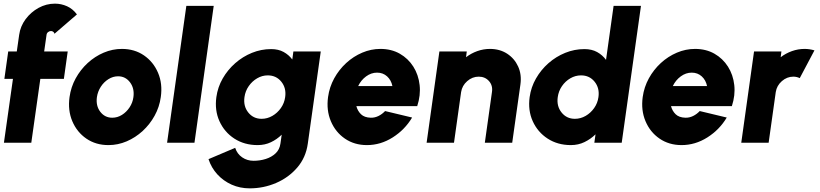

<svg xmlns="http://www.w3.org/2000/svg" viewBox="-20 -782 4492 1052"><path d="M235 -591 222 -500H351L330 -350H201L151.5 0H1.5L51 -350H4L25 -500H72L85 -591Q91.5 -638 120.2 -676.8Q149 -715.5 191.2 -738.8Q233.5 -762 281 -762Q315.5 -762 347.2 -747.8Q379 -733.5 401.5 -703L278.5 -597Q277 -604.5 271.2 -608.2Q265.5 -612 259.5 -612Q250.5 -612 243.2 -606Q236 -600 235 -591Z M574 13Q505 13 453.2 -22.5Q401.5 -58 376.2 -117.8Q351 -177.5 361 -250Q368.5 -305 394.8 -352.8Q421 -400.5 460.5 -436.8Q500 -473 548.2 -493.5Q596.5 -514 648 -514Q717 -514 768.8 -478.5Q820.5 -443 846 -383Q871.5 -323 861 -250Q853.5 -195.5 827.2 -148Q801 -100.5 761.5 -64.2Q722 -28 674 -7.5Q626 13 574 13ZM595 -137Q623.5 -137 648.2 -152.5Q673 -168 690 -193.8Q707 -219.5 711 -250Q717.5 -297.5 692.5 -330.8Q667.5 -364 627 -364Q599 -364 574 -348.2Q549 -332.5 532.2 -306.5Q515.5 -280.5 511 -250Q504.5 -202 529.5 -169.5Q554.5 -137 595 -137Z M895.5 0 1001 -750H1151L1045.5 0Z M1587.5 -500H1737.5L1666.5 5Q1656 81 1608.8 136Q1561.5 191 1492.8 220.5Q1424 250 1348 250Q1295 250 1249.5 229.8Q1204 209.5 1171 173.5Q1138 137.5 1122.5 90L1268.5 28Q1279.5 61.5 1307 80.2Q1334.5 99 1369.5 99Q1404 99 1436 89Q1468 79 1490 58.2Q1512 37.5 1516.5 5L1523.5 -44Q1497.5 -18.5 1464.5 -2.8Q1431.5 13 1391.5 13Q1319 13 1264.2 -22.5Q1209.5 -58 1182.5 -117.8Q1155.5 -177.5 1165.5 -250Q1173 -304.5 1200.2 -352Q1227.5 -399.5 1268.8 -435.8Q1310 -472 1360.5 -492.5Q1411 -513 1465.5 -513Q1505.5 -513 1534 -497.2Q1562.5 -481.5 1581.5 -456ZM1413.5 -131Q1444.5 -131 1472.2 -147Q1500 -163 1519 -190Q1538 -217 1542.5 -250Q1549.5 -299.5 1521.5 -334.2Q1493.5 -369 1447 -369Q1416.5 -369 1389 -353Q1361.5 -337 1342.8 -310Q1324 -283 1319.5 -250Q1312.5 -200.5 1340.2 -165.8Q1368 -131 1413.5 -131Z M1990.5 13Q1921.5 13 1869.8 -22.5Q1818 -58 1792.8 -118Q1767.5 -178 1777.5 -250.5Q1785 -305 1811.2 -352.8Q1837.5 -400.5 1877 -436.8Q1916.5 -473 1964.8 -493.5Q2013 -514 2064.5 -514Q2124.5 -514 2170.5 -487.8Q2216.5 -461.5 2244.8 -416.8Q2273 -372 2279.2 -316Q2285.5 -260 2266 -200.5H1932.5Q1939.5 -174 1958 -156Q1976.5 -138 2011.5 -137Q2033.5 -136.5 2053.8 -146.5Q2074 -156.5 2090 -173.5L2238 -138Q2198.5 -71.5 2132 -29.2Q2065.5 13 1990.5 13ZM1942.5 -310.5H2130Q2123.5 -343 2101 -363.5Q2078.5 -384 2046 -384Q2014 -384 1986 -363.5Q1958 -343 1942.5 -310.5Z M2831.5 -319.5 2786.5 0H2636.5L2675.5 -277.5Q2681 -313 2659.5 -337.5Q2638 -362 2603 -362Q2568 -362 2540 -337.5Q2512 -313 2506.5 -277.5L2467.5 0H2317.5L2387.5 -500H2537.5L2533.5 -468.5Q2561.5 -490 2595.2 -502Q2629 -514 2664.5 -514Q2718.5 -514 2758.8 -487.8Q2799 -461.5 2819 -417.5Q2839 -373.5 2831.5 -319.5Z M3342 -750H3492L3386.5 0H3236.5L3243 -46Q3216.5 -20 3182.5 -3.5Q3148.5 13 3108 13Q3035.5 13 2980.8 -22.5Q2926 -58 2899 -117.8Q2872 -177.5 2882 -250Q2889.5 -304.5 2916.8 -352Q2944 -399.5 2985.2 -435.8Q3026.5 -472 3077 -492.5Q3127.5 -513 3182 -513Q3222.5 -513 3251.8 -496.8Q3281 -480.5 3300.5 -454ZM3130 -131Q3161 -131 3188.8 -147Q3216.5 -163 3235.5 -190Q3254.5 -217 3259 -250Q3266 -299.5 3238 -334.2Q3210 -369 3163.5 -369Q3132.5 -369 3105 -353Q3077.5 -337 3059 -310Q3040.5 -283 3036 -250Q3029 -200.5 3056.8 -165.8Q3084.5 -131 3130 -131Z M3714.5 13Q3645.5 13 3593.8 -22.5Q3542 -58 3516.8 -118Q3491.5 -178 3501.5 -250.5Q3509 -305 3535.2 -352.8Q3561.5 -400.5 3601 -436.8Q3640.5 -473 3688.8 -493.5Q3737 -514 3788.5 -514Q3848.5 -514 3894.5 -487.8Q3940.5 -461.5 3968.8 -416.8Q3997 -372 4003.2 -316Q4009.5 -260 3990 -200.5H3656.5Q3663.5 -174 3682 -156Q3700.5 -138 3735.5 -137Q3757.5 -136.5 3777.8 -146.5Q3798 -156.5 3814 -173.5L3962 -138Q3922.5 -71.5 3856 -29.2Q3789.5 13 3714.5 13ZM3666.5 -310.5H3854Q3847.5 -343 3825 -363.5Q3802.5 -384 3770 -384Q3738 -384 3710 -363.5Q3682 -343 3666.5 -310.5Z M4041.5 0 4111.5 -500H4261.5L4257.5 -468.5Q4285.5 -490 4319.2 -502Q4353 -514 4388.5 -514Q4415.5 -514 4442.5 -506L4362 -354Q4345 -362 4327 -362Q4292 -362 4264 -337.5Q4236 -313 4230.5 -277.5L4191.5 0Z"/></svg>

Font: Urbanist Black
Style: Italic
Weight: 900
Italic angle: -8°
Designer: Corey Hu
Foundry: Corey Hu
Version: Version 1.330; ttfautohint (v1.8.4.7-5d5b)